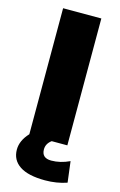

<svg xmlns="http://www.w3.org/2000/svg" viewBox="-141 -788 668 1067"><g transform="rotate(15 193.0 -255.0)"><path d="M213 0Q183 22 183 55Q183 105 238 105Q290 105 343 80L358 200Q300 220 233 220Q136 220 87 187.5Q38 155 38 95Q38 43 83 -5V-730H303V0Z"/></g></svg>

Font: Mplus 1p Black
Style: Regular
Weight: 900
Version: Version 1.061